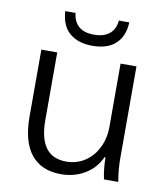

<svg xmlns="http://www.w3.org/2000/svg" viewBox="-79 -746 708 821"><g transform="rotate(10 275.0 -335.0)"><path d="M66 -209V-500H135V-206Q135 -47 253 -47Q298 -47 333.5 -70Q369 -93 389.5 -134Q410 -175 410 -226V-500H479V-100Q479 -54 488 0H426Q417 -41 416 -94H412Q390 -45 344 -17.5Q298 10 241 10Q155 10 110.5 -45.5Q66 -101 66 -209ZM138 -680H183Q186 -644 209 -623Q232 -602 277 -602Q318 -602 342.5 -621.5Q367 -641 371 -680H416Q414 -621 379 -587.5Q344 -554 277 -554Q216 -554 179 -585Q142 -616 138 -680Z"/></g></svg>

Font: Sarabun Light
Style: Regular
Weight: 300
Designer: Suppakit Chalermlarp | Katatrad Co.,Ltd.
Foundry: Cadson Demak Co.,Ltd.
Version: Version 1.000; ttfautohint (v1.6)